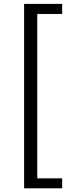

<svg xmlns="http://www.w3.org/2000/svg" viewBox="-20 -812 378 1001"><path d="M105.7 169.7V-791.7H304.1V-739.2H174.3V117.8H304.1V169.7Z"/></svg>

Font: Noto Sans HK Thin
Style: Regular
Weight: 100
Designer: Ryoko NISHIZUKA 西塚涼子 (kana, bopomofo & ideographs); Paul D. Hunt (Latin, Greek & Cyrillic); Sandoll Communications 산돌커뮤니
Foundry: Adobe
Version: Version 2.004-H2;hotconv 1.0.118;makeotfexe 2.5.65603